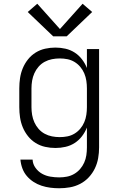

<svg xmlns="http://www.w3.org/2000/svg" viewBox="-20 -782 640 1025"><path d="M296 223Q272 223 248.5 220Q225 217 202 209.5Q179 202 159 189Q139 176 123.5 158Q108 140 99.5 117Q91 94 89 70H154Q155 94 169.5 114Q184 134 204.5 145.5Q225 157 249 161Q273 165 296 165Q317 165 337.5 161Q358 157 376 146.5Q394 136 407.5 120.5Q421 105 429.5 86Q438 67 441 46.5Q444 26 444 5V-101Q434 -76 417.5 -54.5Q401 -33 378.5 -18.5Q356 -4 329.5 2Q303 8 276 8Q248 8 221 2Q194 -4 170.5 -18.5Q147 -33 129.5 -55Q112 -77 101.5 -102.5Q91 -128 87 -155Q83 -182 83 -210V-310Q83 -338 87 -365Q91 -392 101.5 -417.5Q112 -443 129.5 -465Q147 -487 170.5 -501.5Q194 -516 221 -522Q248 -528 276 -528Q303 -528 329.5 -522Q356 -516 378.5 -501.5Q401 -487 417.5 -465.5Q434 -444 444 -419V-520H509V5Q509 34 504 62.5Q499 91 486.5 117Q474 143 454 164.5Q434 186 408 199.5Q382 213 353.5 218Q325 223 296 223ZM299 -50Q320 -50 340 -54Q360 -58 377.5 -68.5Q395 -79 408.5 -95Q422 -111 430 -130Q438 -149 441 -169.5Q444 -190 444 -210V-310Q444 -330 441 -350.5Q438 -371 430 -390Q422 -409 408.5 -425Q395 -441 377.5 -451.5Q360 -462 340 -466Q320 -470 299 -470Q278 -470 257.5 -466Q237 -462 218.5 -452Q200 -442 186 -426Q172 -410 163.5 -391Q155 -372 151.5 -351.5Q148 -331 148 -310V-210Q148 -189 151.5 -168.5Q155 -148 163.5 -129Q172 -110 186 -94Q200 -78 218.5 -68Q237 -58 257.5 -54Q278 -50 299 -50ZM264 -588 128 -718 179 -762 300 -627 421 -762 472 -718 336 -588Z"/></svg>

Font: Iosevka SS04 Light Extended
Style: Regular
Weight: 300
Width: 7
Monospace: yes
Designer: Belleve Invis
Foundry: Belleve Invis
Version: Version 19.0.0; ttfautohint (v1.8.4)